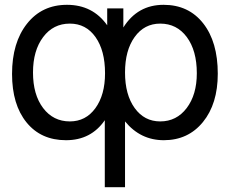

<svg xmlns="http://www.w3.org/2000/svg" viewBox="-20 -559 954 797"><path d="M270 -461Q201 -461 159 -405Q117 -349 117 -258Q117 -166 159 -110.5Q201 -55 270 -55Q336 -55 376 -110Q416 -165 416 -255Q416 -349 376.5 -405Q337 -461 270 -461ZM645 -55Q713 -55 755 -110.5Q797 -166 797 -255Q797 -349 755.5 -405Q714 -461 645 -461Q579 -461 539 -405.5Q499 -350 499 -258Q499 -166 539 -110.5Q579 -55 645 -55ZM499 218H415V-60Q358 23 254 23Q150 23 90 -51Q30 -125 30 -252Q30 -382 92 -460.5Q154 -539 258 -539Q365 -539 425 -454V-524H492V-445Q551 -539 659 -539Q763 -539 823.5 -462Q884 -385 884 -253Q884 -128 822.5 -52.5Q761 23 660 23Q563 23 499 -55Z"/></svg>

Font: ColatingCofangSans
Style: Regular
Weight: 400
Foundry: GNU
Version: Version 412.227;June 27, 2022;FontCreator 11.0.0.2412 32-bit